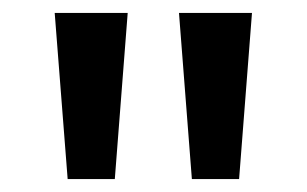

<svg xmlns="http://www.w3.org/2000/svg" viewBox="-20 -734 476 298"><path d="M178.2 -713.9 158.2 -456.1H85L64.9 -713.9ZM371.1 -713.9 351.1 -456.1H277.8L257.8 -713.9Z"/></svg>

Font: f4411469720       
Style: Regular
Weight: 600
Foundry: Ascender Corporation
Version: Version 1.10